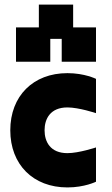

<svg xmlns="http://www.w3.org/2000/svg" viewBox="-20 -820 490 840"><path d="M275 -500C125 -500 25 -400 25 -250C25 -100 125 0 275 0C350 0 400 -25 400 -25V-175C400 -175 325 -150 275 -150C200 -150 175 -200 175 -250C175 -300 200 -350 275 -350C325 -350 400 -325 400 -325V-475C400 -475 350 -500 275 -500ZM50 -550H200V-650H250V-550H400V-700H300V-800H150V-700H50Z"/></svg>

Font: LS-VG5000 Bold
Style: Regular
Weight: 400
Designer: Justin Bihan, 2021
Foundry: Justin Bihan, 2021
Version: Version 1.000;Glyphs 3.1.2 (3151)